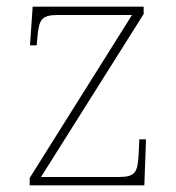

<svg xmlns="http://www.w3.org/2000/svg" viewBox="-20 -556 529 576"><path d="M69 0H413L418 -138H398L396 -95C393 -39 387 -25 335 -25H103L411 -514V-536H78L70 -420H90L92 -442C97 -497 103 -511 155 -511H376L69 -22Z"/></svg>

Font: Noto Serif Sinhala Thin
Style: Regular
Weight: 100
Designer: Jelle Bosma - Monotype Design Team
Foundry: Monotype Imaging Inc.
Version: Version 2.007